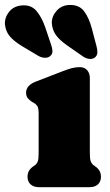

<svg xmlns="http://www.w3.org/2000/svg" viewBox="-85 -775 457 795"><path d="M287 -452V-142Q287 -116.5 290.8 -107Q294.5 -97.5 301 -92L308 -87Q320 -79 326.5 -68.5Q333 -58 333 -43Q333 -23 320.5 -11.5Q308 0 286 0H76Q54.5 0 41.8 -11.5Q29 -23 29 -43Q29 -58 35.5 -68.5Q42 -79 54 -87L61 -92Q68 -97.5 71.5 -107Q75 -116.5 75 -142V-305Q75 -327.5 69.5 -335.8Q64 -344 55 -349L48 -353Q37 -360 30 -368.5Q23 -377 23 -391Q23 -421.5 63 -437L169 -478Q194.5 -488 211 -492.5Q227.5 -497 246 -497Q265 -497 276 -484.2Q287 -471.5 287 -452ZM295 -658 314.5 -584Q318.5 -569 318.2 -557.2Q318 -545.5 308 -537Q298.5 -529.5 284.5 -531.2Q270.5 -533 259 -541L195 -585.5Q160.5 -609.5 145.8 -631Q131 -652.5 129.5 -680.5Q129.5 -708.5 150.2 -731.2Q171 -754 204.5 -754.5Q243.5 -755 263.5 -728Q283.5 -701 295 -658ZM102 -663 126.5 -590Q131.5 -576 132.2 -564Q133 -552 123 -543Q114 -535 100.2 -535.8Q86.5 -536.5 74 -543.5L7 -583.5Q-29 -605.5 -45.2 -625.5Q-61.5 -645.5 -64.5 -673.5Q-66.5 -701.5 -47.8 -725.5Q-29 -749.5 4.5 -752.5Q43.5 -756 65.5 -730.2Q87.5 -704.5 102 -663Z"/></svg>

Font: Fraunces 9pt S100 Black
Style: Regular
Weight: 900
Version: Version 1.000; ttfautohint (v1.8.3)